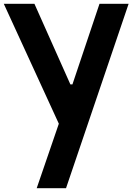

<svg xmlns="http://www.w3.org/2000/svg" viewBox="-24 -654 700 1015"><path d="M170 341 287 0 -4 -634H158L348 -208H359L502 -634H656L325 341Z"/></svg>

Font: Matangi Black
Style: Regular
Weight: 900
Designer: Prashant Pant
Foundry: The Graphic Ant
Version: Version 3.002